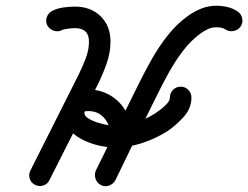

<svg xmlns="http://www.w3.org/2000/svg" viewBox="-20 -611 865 669"><path d="M196 -506Q182 -499 167.5 -504Q153 -509 145 -522Q138 -536 143 -551Q148 -566 162 -573Q179 -582 201 -585Q223 -588 241 -588Q296 -588 330.5 -554.5Q365 -521 365 -466Q365 -427 351 -388Q337 -349 320 -315Q278 -232 236 -149Q194 -66 152 17Q152 17 152 17Q152 17 152 17Q145 31 130.5 35.5Q116 40 102 33Q88 26 83.5 11.5Q79 -3 86 -17Q169 -182 253 -349Q266 -375 278 -405.5Q290 -436 290 -466Q290 -513 241 -513Q232 -513 216.5 -511Q201 -509 196 -506Q196 -506 196 -506Q196 -506 196 -506ZM818 -518Q809 -506 794 -503Q779 -500 766 -508Q759 -513 750.5 -514.5Q742 -516 734 -516Q719 -516 705.5 -510Q692 -504 681 -496Q646 -471 618.5 -435Q591 -399 568.5 -358.5Q546 -318 528 -281Q491 -207 454.5 -132.5Q418 -58 382 17Q375 30 360.5 35.5Q346 41 332 34Q318 27 313 12Q308 -3 314 -17Q351 -91 387.5 -165.5Q424 -240 461 -314Q482 -357 507.5 -402.5Q533 -448 565 -488.5Q597 -529 637 -557Q658 -572 682.5 -581.5Q707 -591 734 -591Q753 -591 772.5 -586.5Q792 -582 808 -571Q821 -562 824 -546.5Q827 -531 818 -518ZM332 34Q318 27 313 12Q308 -3 314 -17Q328 -44 345.5 -79.5Q363 -115 363 -146Q363 -178 342 -201Q321 -224 288 -224Q283 -224 278.5 -223.5Q274 -223 274 -218Q274 -207 287.5 -198.5Q301 -190 320 -184Q339 -178 356 -175Q373 -172 381 -172Q417 -172 454 -184.5Q491 -197 521 -216Q528 -221 540 -230Q552 -239 562 -250Q572 -261 572 -271Q572 -271 572 -271Q572 -271 572 -271Q572 -287 583 -298Q594 -309 610 -309Q625 -309 636 -298Q647 -287 647 -271Q647 -233 619 -202.5Q591 -172 562 -153Q522 -128 475 -112.5Q428 -97 381 -97Q355 -97 324 -104Q293 -111 264.5 -126Q236 -141 217.5 -164Q199 -187 199 -218Q199 -257 225.5 -278Q252 -299 288 -299Q330 -299 364.5 -278.5Q399 -258 418.5 -223Q438 -188 438 -146Q438 -104 419 -62Q400 -20 382 17Q375 30 360.5 35.5Q346 41 332 34Z"/></svg>

Font: FRB American Cursive Guidelines Extrabold
Style: Bold Italic
Weight: 800
Italic angle: -25°
Version: Version 2.0;Modular Font Editor K font №1